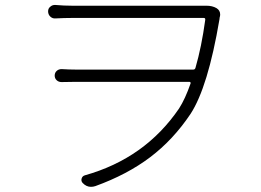

<svg xmlns="http://www.w3.org/2000/svg" viewBox="-20 -721 1040 766"><path d="M796.9 -698.2Q799.8 -698.2 803.7 -698.2Q827.1 -698.2 843.8 -688.5Q858.4 -679.7 858.4 -663.1Q858.4 -657.2 856.4 -651.4Q855.5 -647.5 855.5 -643.6Q809.6 -373 740.2 -266.6Q670.9 -163.1 579.1 -93.8Q487.3 -24.4 360.4 21.5Q351.6 24.4 342.8 24.4Q324.2 24.4 309.6 8.8Q302.7 1 305.7 -8.8Q308.6 -18.6 318.4 -21.5Q558.6 -88.9 694.3 -288.1Q718.8 -326.2 740.2 -387.7Q741.2 -390.6 739.7 -392.6Q738.3 -394.5 735.4 -394.5H283.2Q252 -394.5 225.6 -393.6Q213.9 -393.6 206.1 -400.9Q198.2 -408.2 198.2 -419.4Q198.2 -430.7 206.1 -438Q213.9 -445.3 225.6 -445.3Q255.9 -443.4 282.2 -443.4H751Q757.8 -443.4 759.8 -450.2Q784.2 -534.2 798.8 -641.6Q799.8 -649.4 793 -649.4H267.6Q237.3 -649.4 201.2 -647.5Q189.5 -646.5 180.7 -654.8Q171.9 -663.1 171.9 -675.8Q171.9 -687.5 180.7 -694.3Q188.5 -701.2 198.2 -701.2Q199.2 -701.2 201.2 -701.2Q235.4 -698.2 267.6 -698.2H779.3Q789.1 -698.2 796.9 -698.2Z"/></svg>

Font: Gen Jyuu Gothic Light
Style: Regular
Weight: 200
Designer: [Source Han Sans]
Ryoko NISHIZUKA  (kana & ideographs); Paul D. Hunt (Latin, Greek & Cyrillic); Wenlong ZHANG  (bopomofo
Version: Version 1.002.20150607